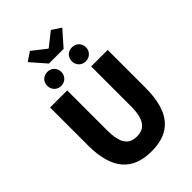

<svg xmlns="http://www.w3.org/2000/svg" viewBox="-326 -1272 1415 1415"><g transform="rotate(-45 381.5 -565.0)"><path d="M384 14C582 14 682 -99 682 -350V-744H510V-331C510 -190 465 -140 384 -140C302 -140 260 -190 260 -331V-744H82V-350C82 -99 185 14 384 14ZM305 -979H458L562 -1097L490 -1144L384 -1060H379L272 -1144L202 -1097ZM253 -798C296 -798 326 -831 326 -871C326 -913 296 -944 253 -944C210 -944 180 -913 180 -871C180 -831 210 -798 253 -798ZM509 -798C552 -798 583 -831 583 -871C583 -913 552 -944 509 -944C466 -944 436 -913 436 -871C436 -831 466 -798 509 -798Z"/></g></svg>

Font: Noto Sans T Chinese Black
Style: Bold
Weight: 900
Designer: Ryoko NISHIZUKA (kana & ideographs); Paul D. Hunt (Latin, Greek & Cyrillic); Wenlong ZHANG (bopomofo); Sandoll Communica
Foundry: Adobe Systems Incorporated
Version: Version 1.000;PS 1;hotconv 1.0.78;makeotf.lib2.5.61930